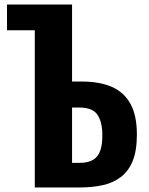

<svg xmlns="http://www.w3.org/2000/svg" viewBox="-20 -830 658 850"><path d="M134 0V-696H11V-810H299V-469H342Q422 -469 476 -445Q530 -421 558 -369.5Q586 -318 586 -235Q586 -163 567.5 -117.5Q549 -72 514.5 -46Q480 -20 433.5 -10Q387 0 331 0ZM299 -109H332Q369 -109 391.5 -122Q414 -135 424 -163.5Q434 -192 433 -238Q432 -291 411 -322.5Q390 -354 329 -354H299Z"/></svg>

Font: Oswald SemiBold
Style: Regular
Weight: 600
Designer: Vernon Adams
Foundry: Vernon Adams
Version: Version 4.103;gftools[0.9.33.dev8+g029e19f]